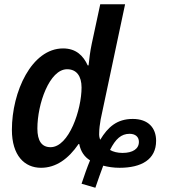

<svg xmlns="http://www.w3.org/2000/svg" viewBox="-20 -780 799 904"><path d="M364 85 429 104C442 66 455 29 466 0C489 6 515 10 543 10C646 10 715 -29 715 -117C715 -178 678 -220 605 -220C531 -220 488 -182 452 -122C448 -131 446 -142 447 -155C447 -172 450 -195 454 -218L569 -760H452L412 -574C404 -537 400 -500 397 -472H393C372 -518 338 -552 277 -552C129 -552 36 -348 36 -169C36 -47 96 10 173 10C244 10 302 -32 350 -102H353C360 -66 378 -41 404 -25C391 6 377 46 364 85ZM218 -87C177 -87 156 -116 156 -175C156 -291 213 -454 296 -454C341 -454 364 -421 364 -368C364 -264 305 -87 218 -87ZM557 -60C534 -60 513 -65 498 -74C524 -126 551 -150 590 -150C617 -150 634 -136 634 -112C634 -79 605 -60 557 -60Z"/></svg>

Font: Noto Sans SemiCondensed SemiBold
Style: Italic
Weight: 600
Width: 4
Italic angle: -12°
Designer: Monotype Design Team
Foundry: Monotype Imaging Inc.
Version: Version 2.013